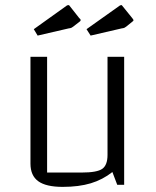

<svg xmlns="http://www.w3.org/2000/svg" viewBox="-20 -722 609 750"><path d="M465 -500V0H438L419 -50Q381 -20 334.5 -6Q288 8 225 8Q160 8 129.5 -14Q99 -36 99 -83V-500H164V-48H299Q359 -48 379.5 -62.5Q400 -77 400 -117V-500ZM334 -583 318 -608 449 -701Q452 -702 454 -702Q455 -702 455.5 -702Q456 -702 458 -699L496 -652Q497 -650 499 -648Q501 -646 501 -644Q501 -643 501.5 -642.5Q502 -642 499 -639L473 -618Q469 -615 466 -613.5Q463 -612 455 -611ZM127 -583 112 -608 242 -701Q246 -702 247 -702Q248 -702 249 -702Q250 -702 252 -699L289 -652Q291 -650 293 -648Q295 -646 295 -644Q295 -643 295 -642.5Q295 -642 293 -639L266 -618Q262 -615 259 -613.5Q256 -612 248 -611Z"/></svg>

Font: Changa ExtraLight
Style: Regular
Weight: 250
Designer: Eduardo Rodriguez Tunni
Foundry: Eduardo Rodriguez Tunni
Version: Version 3.002; ttfautohint (v1.8.2)